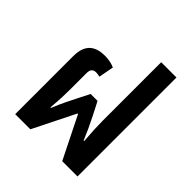

<svg xmlns="http://www.w3.org/2000/svg" viewBox="-201 -884 1022 1022"><g transform="rotate(45 310.5 -372.5)"><path d="M74 0H188L306 -237H310L428 0H543V-745H428V-303C428 -267 430 -224 435 -158H431C412 -204 398 -234 371 -288L334 -360H282L245 -287C228 -253 210 -219 185 -158H181C187 -224 188 -267 188 -303V-421C188 -447 196 -462 222 -462C228 -462 239 -461 250 -458L266 -543C249 -551 223 -558 194 -558C126 -558 74 -531 74 -437Z"/></g></svg>

Font: Noto Sans Thai SemiCondensed Semi
Style: Regular
Weight: 600
Width: 4
Designer: Monotype Design Team
Foundry: Monotype Imaging Inc.
Version: Version 1.901